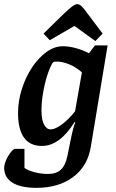

<svg xmlns="http://www.w3.org/2000/svg" viewBox="-46 -736 558 926"><path d="M130 170Q54 170 14 145Q-26 120 -26 73Q-26 62 -21 47.5Q-16 33 -8 19Q0 5 9 -5.5Q18 -16 24 -18H72V74Q90 87 122 95Q154 103 185 103Q225 103 247 83Q269 63 279 17Q288 -28 294.5 -60Q301 -92 306.5 -113Q312 -134 317 -145L314 -148Q278 -90 238.5 -61Q199 -32 156 -32Q99 -32 70 -72Q41 -112 41 -190Q41 -249 59.5 -307Q78 -365 109 -411.5Q140 -458 178.5 -485.5Q217 -513 257 -513Q286 -513 319.5 -504Q353 -495 383 -479L412 -517H473L392 -28Q377 65 307 117.5Q237 170 130 170ZM198 -112Q220 -112 252 -135.5Q284 -159 316 -199L349 -387Q320 -413 287 -426Q254 -439 231 -439Q220 -439 215.5 -438Q211 -437 207 -432Q197 -415 187.5 -389Q178 -363 170.5 -331.5Q163 -300 158.5 -267.5Q154 -235 154 -204Q154 -158 166.5 -135Q179 -112 198 -112ZM414 -538 313 -611 194 -542 164 -574 259 -667Q286 -693 301.5 -704.5Q317 -716 326 -716Q337 -716 348 -705.5Q359 -695 375 -672L449 -574Z"/></svg>

Font: Faustina SemiBold
Style: Italic
Weight: 600
Italic angle: -8°
Designer: Alfonso Garcia
Foundry: http://www.omnibus-type.com
Version: Version 1.200